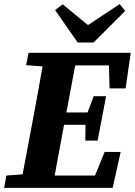

<svg xmlns="http://www.w3.org/2000/svg" viewBox="-32 -914 656 934"><path d="M95 -597 107 -657H604L579 -484H501L498 -596H334L291 -367H394L424 -446H484L443 -230H383L384 -307H280L279 -304Q268 -243 256.5 -182Q245 -121 234 -60H430L477 -175H555L516 0H-12L-1 -60L78 -66L132 -353Q143 -413 154 -472.5Q165 -532 175 -591ZM273 -893 396 -792 550 -894 577 -861 423 -707H346L236 -865Z"/></svg>

Font: Source Serif 4 SmText
Style: Bold Italic
Weight: 700
Italic angle: -12°
Designer: Frank Grießhammer
Foundry: Adobe
Version: Version 4.005;hotconv 1.1.0;makeotfexe 2.6.0